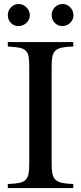

<svg xmlns="http://www.w3.org/2000/svg" viewBox="-20 -951 412 971"><path d="M127.9 -616.2Q127.9 -647.5 124.5 -666Q121.1 -684.6 109.4 -695.3Q97.7 -706.1 76.2 -710Q54.7 -713.9 19.5 -715.8V-738.3H350.6V-715.8Q315.4 -714.8 293.9 -710.4Q272.5 -706.1 260.7 -695.3Q249 -684.6 245.1 -665.5Q241.2 -646.5 241.2 -616.2V-120.1Q241.2 -89.8 245.6 -70.8Q250 -51.8 261.7 -41Q273.4 -30.3 294.9 -25.9Q316.4 -21.5 350.6 -20.5V0H19.5V-20.5Q54.7 -21.5 76.2 -25.9Q97.7 -30.3 108.9 -41Q120.1 -51.8 124 -70.3Q127.9 -88.9 127.9 -120.1ZM74.2 -930.7Q96.7 -930.7 113.8 -913.6Q130.9 -896.5 130.9 -874Q130.9 -851.6 113.8 -835.4Q96.7 -819.3 72.3 -819.3Q49.8 -819.3 34.7 -835.4Q19.5 -851.6 19.5 -875Q19.5 -897.5 35.6 -914.1Q51.8 -930.7 74.2 -930.7ZM296.9 -930.7Q319.3 -930.7 335.4 -913.6Q351.6 -896.5 351.6 -874Q351.6 -851.6 335 -835.4Q318.4 -819.3 294.9 -819.3Q272.5 -819.3 256.8 -835.4Q241.2 -851.6 241.2 -875Q241.2 -897.5 257.3 -914.1Q273.4 -930.7 296.9 -930.7Z"/></svg>

Font: Jomolhari
Style: Regular
Weight: 400
Designer: Christopher J. Fynn
Foundry: Christopher  J.  Fynn (Karma Drubgy¸ Tenzin).
Version: Version alpha 0.003c 2006